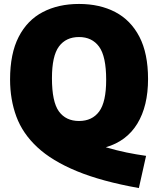

<svg xmlns="http://www.w3.org/2000/svg" viewBox="-20 -770 800 972"><path d="M683 182Q495 148.5 369 96.5Q243 44.5 168.8 -24.8Q94.5 -94 62.8 -180Q31 -266 31 -367.5Q31 -498.5 74.5 -583.2Q118 -668 196.8 -709Q275.5 -750 380 -750Q485 -750 563.5 -709Q642 -668 685.8 -583.8Q729.5 -499.5 729.5 -370Q729.5 -233 675.2 -144Q621 -55 515.5 -24.5Q570 -8.5 619.8 1.8Q669.5 12 719.5 19ZM380 -157.5Q446.5 -157.5 482 -205.5Q517.5 -253.5 517.5 -366Q517.5 -484.5 481.8 -533.5Q446 -582.5 380 -582.5Q314 -582.5 278.5 -534.8Q243 -487 243 -374Q243 -254.5 278.2 -206Q313.5 -157.5 380 -157.5Z"/></svg>

Font: Encode Sans Semi Condensed Black
Style: Regular
Weight: 900
Width: 4
Designer: Multiple Designers
Foundry: Impallari Type
Version: Version 3.000; ttfautohint (v1.8.3) -l 8 -r 50 -G 200 -x 14 